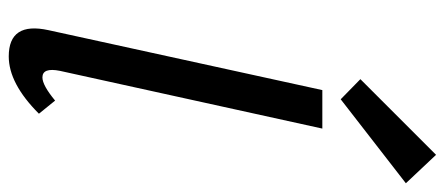

<svg xmlns="http://www.w3.org/2000/svg" viewBox="-309 -702 1017 439"><g transform="rotate(90 199.5 -482.5)"><path d="M207 -753 161 -798 334 -971 399 -902ZM109 6Q29 6 49 -85L186 -711H274L142 -111Q134 -71 157 -71Q175 -71 210 -100L240 -63Q171 6 109 6Z"/></g></svg>

Font: EauTestInfant Semibold
Style: Italic
Weight: 600
Italic angle: -12°
Designer: Christian Thalmann (Catharsis Fonts)
Version: Version 0.001;PS 000.001;hotconv 1.0.88;makeotf.lib2.5.64775